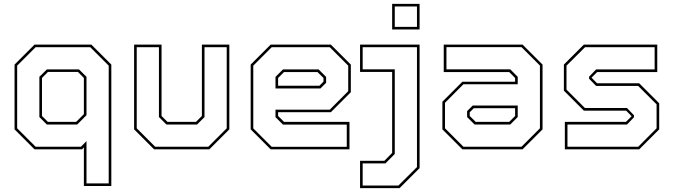

<svg xmlns="http://www.w3.org/2000/svg" viewBox="-20 -770 3474 990"><path d="M554 189H412.5V-10L403 0H158L55 -103V-437L158 -540H451L554 -437ZM540.5 175.5V-431.5L445.5 -526.5H163.5L68.5 -431.5V-108.5L163.5 -13.5H397.5L426 -42.5V175.5ZM372.5 -141.5 412.5 -181.5V-368L382 -399H227L196.5 -368V-172L227 -141.5ZM378 -128H221.5L183 -166.5V-374L221.5 -412H387.5L426 -374V-176Z M774.5 0 671.5 -103V-540H813V-172L843.5 -141.5H990.5L1021 -172V-540H1162.5V-103L1059.5 0ZM780 -13.5H1054L1149 -108.5V-526.5H1034.5V-166.5L996 -128H838L799.5 -166.5V-526.5H685V-108.5Z M1686 -540 1789 -437V-294.5L1686 -191.5H1414V-172L1444.5 -141.5H1782V0H1375.5L1272.5 -103V-437L1375.5 -540ZM1623 -412 1661.5 -373.5V-343L1632.5 -314H1400.5V-373.5L1439 -412ZM1680.5 -526.5H1381L1286 -431.5V-108L1381 -13H1768V-127.5H1439L1400.5 -166V-204.5H1680.5L1775.5 -300V-431.5ZM1617 -398.5H1444.5L1414 -368V-328H1627L1648 -349V-368Z M1836.5 200V59H1962L2002 18.5V-399H1836.5V-540H2143.5V97L2040.5 200ZM1850 186.5H2034.5L2130 91.5V-526.5H1850V-412.5H2015.5V24L1967.5 72.5H1850ZM2002 -618V-750H2143.5V-618ZM2015.5 -631.5H2130V-736.5H2015.5Z M2364 0 2261 -103V-245.5L2364 -348.5H2636V-368L2605.5 -398.5H2268V-540H2674.5L2777.5 -437V-103L2674.5 0ZM2427 -128 2388.5 -166.5V-197L2417.5 -226H2649.5V-166.5L2611 -128ZM2369.5 -13.5H2669L2764 -108.5V-432L2669 -527H2282V-412.5H2611L2649.5 -374V-335.5H2369.5L2274.5 -240V-108.5ZM2433 -141.5H2605.5L2636 -172V-212H2423L2402 -191V-172Z M2892.5 0V-141.5H3207.5L3238 -172V-169.5L3208.5 -199.5H2990.5L2887.5 -302.5V-437L2990.5 -540H3369V-398.5H3059L3028.5 -368V-371L3059 -340.5H3276L3379 -237.5V-103L3276 0ZM2906 -13.5H3271L3365.5 -108.5V-232L3270.5 -327H3053.5L3017.5 -364V-374.5L3053.5 -412H3355.5V-526.5H2996.5L2901 -431.5V-308L2996 -213H3213L3249 -175.5V-165.5L3213 -128H2906Z"/></svg>

Font: Tourney Thin
Style: Regular
Weight: 100
Designer: Tyler Finck
Foundry: Etcetera Type Co
Version: Version 1.015